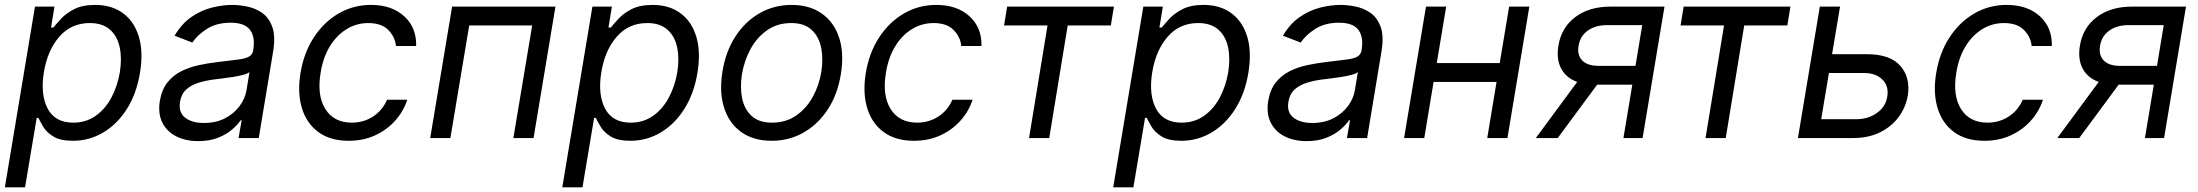

<svg xmlns="http://www.w3.org/2000/svg" viewBox="-23 -573 9125 797"><path d="M-2.8 204.5 122.2 -545.5H203.1L188.9 -458.8H198.9Q210.2 -473 230.5 -495.2Q250.7 -517.4 284.8 -535Q318.9 -552.6 372.2 -552.6Q441.1 -552.6 487.7 -518.1Q534.4 -483.7 553.4 -420.5Q572.4 -357.2 558.2 -271.3Q544 -184.7 504.1 -121.3Q464.1 -57.9 406.1 -23.3Q348 11.4 279.8 11.4Q227.3 11.4 198.7 -6.2Q170.1 -23.8 156.8 -46.3Q143.5 -68.9 136.4 -83.8H129.3L81 204.5ZM159.1 -272.7Q144.2 -180 174.9 -122Q205.6 -63.9 281.2 -63.9Q333.8 -63.9 373.6 -91.8Q413.4 -119.7 438.9 -167.1Q464.5 -214.5 474.4 -272.7Q483.7 -330.3 473.9 -376.6Q464.1 -422.9 433.4 -450.1Q402.7 -477.3 349.4 -477.3Q272.7 -477.3 223.4 -420.8Q174 -364.3 159.1 -272.7Z M799.7 12.8Q747.9 12.8 708.8 -6.9Q669.7 -26.6 650.9 -64.1Q632.1 -101.6 640.6 -154.8Q648.8 -201.7 672.2 -231Q695.7 -260.3 729.2 -277.2Q762.8 -294 801.7 -302.4Q840.6 -310.7 879.3 -315.3Q929.7 -321.7 961.3 -325.3Q992.9 -328.8 1008.9 -337Q1024.9 -345.2 1028.4 -365.1V-367.9Q1036.9 -420.1 1014.6 -449.4Q992.2 -478.7 934.7 -478.7Q875 -478.7 834.9 -452.4Q794.7 -426.1 775.6 -396.3L701.7 -424.7Q730.8 -474.4 771.3 -502.3Q811.8 -530.2 856.2 -541.4Q900.6 -552.6 941.8 -552.6Q968 -552.6 1001.1 -546.3Q1034.1 -540.1 1063 -521Q1092 -501.8 1106.7 -463.1Q1121.4 -424.4 1110.8 -359.4L1051.1 0H967.3L980.1 -73.9H975.9Q964.5 -56.1 941.2 -35.9Q918 -15.6 882.6 -1.4Q847.3 12.8 799.7 12.8ZM823.9 -62.5Q873.6 -62.5 911 -82Q948.5 -101.6 971.4 -132.5Q994.3 -163.4 1000 -197.4L1012.8 -274.1Q1006.4 -267.8 987.6 -262.6Q968.8 -257.5 945.1 -253.7Q921.5 -250 899.3 -247.3Q877.1 -244.7 863.6 -242.9Q830.3 -238.6 800.2 -229.2Q770.2 -219.8 749.8 -201.2Q729.4 -182.5 724.4 -150.6Q717 -106.9 745.4 -84.7Q773.8 -62.5 823.9 -62.5Z M1424.7 11.4Q1347.7 11.4 1298.5 -24.9Q1249.3 -61.1 1230.1 -124.6Q1210.9 -188.2 1224.4 -269.9Q1237.9 -353 1279.1 -416.7Q1320.3 -480.5 1381.7 -516.5Q1443.2 -552.6 1517 -552.6Q1603 -552.6 1654.7 -505.7Q1706.3 -458.8 1704.5 -382.1H1620.7Q1617.2 -419.4 1589 -448.3Q1560.7 -477.3 1505.7 -477.3Q1456.7 -477.3 1415.5 -451.9Q1374.3 -426.5 1346.2 -380.5Q1318.2 -334.5 1308.2 -272.7Q1291.9 -177.9 1327.2 -120.9Q1362.6 -63.9 1437.5 -63.9Q1486.2 -63.9 1525.2 -89.1Q1564.3 -114.3 1583.8 -159.1H1667.6Q1652 -110.8 1617.5 -72.3Q1583.1 -33.7 1534.1 -11.2Q1485.1 11.4 1424.7 11.4Z M1762.8 0 1853.7 -545.5H2282.7L2191.8 0H2108L2186.1 -467.3H1924.7L1846.6 0Z M2311.1 204.5 2436.1 -545.5H2517L2502.8 -458.8H2512.8Q2524.1 -473 2544.4 -495.2Q2564.6 -517.4 2598.7 -535Q2632.8 -552.6 2686.1 -552.6Q2755 -552.6 2801.7 -518.1Q2848.4 -483.7 2867.4 -420.5Q2886.4 -357.2 2872.2 -271.3Q2858 -184.7 2818 -121.3Q2778.1 -57.9 2720 -23.3Q2661.9 11.4 2593.8 11.4Q2541.2 11.4 2512.6 -6.2Q2484 -23.8 2470.7 -46.3Q2457.4 -68.9 2450.3 -83.8H2443.2L2394.9 204.5ZM2473 -272.7Q2458.1 -180 2488.8 -122Q2519.5 -63.9 2595.2 -63.9Q2647.7 -63.9 2687.5 -91.8Q2727.3 -119.7 2752.8 -167.1Q2778.4 -214.5 2788.4 -272.7Q2797.6 -330.3 2787.8 -376.6Q2778.1 -422.9 2747.3 -450.1Q2716.6 -477.3 2663.4 -477.3Q2586.6 -477.3 2537.3 -420.8Q2487.9 -364.3 2473 -272.7Z M3180.4 11.4Q3105.1 11.4 3054.5 -24.5Q3003.9 -60.4 2983 -125Q2962 -189.6 2975.9 -275.6Q2989.3 -359.4 3029.8 -421.7Q3070.3 -484 3130.3 -518.3Q3190.3 -552.6 3262.8 -552.6Q3338.1 -552.6 3388.8 -516.5Q3439.6 -480.5 3460.6 -415.7Q3481.5 -350.9 3467.3 -264.2Q3453.8 -181.1 3413.4 -119.1Q3372.9 -57.2 3312.9 -22.9Q3252.8 11.4 3180.4 11.4ZM3181.8 -63.9Q3239.3 -63.9 3282 -93.4Q3324.6 -122.9 3351 -171.2Q3377.5 -219.5 3386.4 -275.6Q3394.9 -328.8 3385.7 -374.8Q3376.4 -420.8 3346.2 -449Q3316.1 -477.3 3261.4 -477.3Q3203.8 -477.3 3161.2 -447.4Q3118.6 -417.6 3092.3 -369Q3066.1 -320.3 3056.8 -264.2Q3048.3 -210.9 3057.5 -165.3Q3066.8 -119.7 3096.9 -91.8Q3127.1 -63.9 3181.8 -63.9Z M3771.3 11.4Q3694.2 11.4 3645.1 -24.9Q3595.9 -61.1 3576.7 -124.6Q3557.5 -188.2 3571 -269.9Q3584.5 -353 3625.7 -416.7Q3666.9 -480.5 3728.3 -516.5Q3789.8 -552.6 3863.6 -552.6Q3949.6 -552.6 4001.2 -505.7Q4052.9 -458.8 4051.1 -382.1H3967.3Q3963.8 -419.4 3935.5 -448.3Q3907.3 -477.3 3852.3 -477.3Q3803.3 -477.3 3762.1 -451.9Q3720.9 -426.5 3692.8 -380.5Q3664.8 -334.5 3654.8 -272.7Q3638.5 -177.9 3673.8 -120.9Q3709.2 -63.9 3784.1 -63.9Q3832.7 -63.9 3871.8 -89.1Q3910.9 -114.3 3930.4 -159.1H4014.2Q3998.6 -110.8 3964.1 -72.3Q3929.7 -33.7 3880.7 -11.2Q3831.7 11.4 3771.3 11.4Z M4144.9 -467.3 4157.7 -545.5H4600.9L4588.1 -467.3H4409.1L4332.4 0H4248.6L4325.3 -467.3Z M4598 204.5 4723 -545.5H4804L4789.8 -458.8H4799.7Q4811.1 -473 4831.3 -495.2Q4851.6 -517.4 4885.7 -535Q4919.7 -552.6 4973 -552.6Q5041.9 -552.6 5088.6 -518.1Q5135.3 -483.7 5154.3 -420.5Q5173.3 -357.2 5159.1 -271.3Q5144.9 -184.7 5104.9 -121.3Q5065 -57.9 5006.9 -23.3Q4948.9 11.4 4880.7 11.4Q4828.1 11.4 4799.5 -6.2Q4771 -23.8 4757.6 -46.3Q4744.3 -68.9 4737.2 -83.8H4730.1L4681.8 204.5ZM4759.9 -272.7Q4745 -180 4775.7 -122Q4806.5 -63.9 4882.1 -63.9Q4934.7 -63.9 4974.4 -91.8Q5014.2 -119.7 5039.8 -167.1Q5065.3 -214.5 5075.3 -272.7Q5084.5 -330.3 5074.8 -376.6Q5065 -422.9 5034.3 -450.1Q5003.6 -477.3 4950.3 -477.3Q4873.6 -477.3 4824.2 -420.8Q4774.9 -364.3 4759.9 -272.7Z M5400.6 12.8Q5348.7 12.8 5309.7 -6.9Q5270.6 -26.6 5251.8 -64.1Q5233 -101.6 5241.5 -154.8Q5249.6 -201.7 5273.1 -231Q5296.5 -260.3 5330.1 -277.2Q5363.6 -294 5402.5 -302.4Q5441.4 -310.7 5480.1 -315.3Q5530.5 -321.7 5562.1 -325.3Q5593.8 -328.8 5609.7 -337Q5625.7 -345.2 5629.3 -365.1V-367.9Q5637.8 -420.1 5615.4 -449.4Q5593 -478.7 5535.5 -478.7Q5475.9 -478.7 5435.7 -452.4Q5395.6 -426.1 5376.4 -396.3L5302.6 -424.7Q5331.7 -474.4 5372.2 -502.3Q5412.6 -530.2 5457 -541.4Q5501.4 -552.6 5542.6 -552.6Q5568.9 -552.6 5601.9 -546.3Q5634.9 -540.1 5663.9 -521Q5692.8 -501.8 5707.6 -463.1Q5722.3 -424.4 5711.6 -359.4L5652 0H5568.2L5581 -73.9H5576.7Q5565.3 -56.1 5542.1 -35.9Q5518.8 -15.6 5483.5 -1.4Q5448.2 12.8 5400.6 12.8ZM5424.7 -62.5Q5474.4 -62.5 5511.9 -82Q5549.4 -101.6 5572.3 -132.5Q5595.2 -163.4 5600.9 -197.4L5613.6 -274.1Q5607.2 -267.8 5588.4 -262.6Q5569.6 -257.5 5546 -253.7Q5522.4 -250 5500.2 -247.3Q5478 -244.7 5464.5 -242.9Q5431.1 -238.6 5401.1 -229.2Q5371.1 -219.8 5350.7 -201.2Q5330.3 -182.5 5325.3 -150.6Q5317.8 -106.9 5346.2 -84.7Q5374.6 -62.5 5424.7 -62.5Z M5980.1 -545.5 5941.1 -311.1H6202.4L6241.5 -545.5H6325.3L6234.4 0H6150.6L6189.3 -233H5927.9L5889.2 0H5805.4L5896.3 -545.5Z M6715.9 0 6752.8 -221.6H6606.9L6443.2 0H6352.3L6524.1 -233Q6478 -249.6 6457.4 -288.4Q6436.8 -327.1 6446 -383.5Q6458.5 -458.8 6516 -502.1Q6573.5 -545.5 6661.9 -545.5H6886.4L6795.5 0ZM6766 -299.7 6794 -468.8H6649.1Q6599.8 -468.8 6568 -446Q6536.2 -423.3 6529.8 -383.5Q6523.1 -344.5 6544.9 -322.1Q6566.8 -299.7 6610.8 -299.7Z M6953.1 -467.3 6965.9 -545.5H7409.1L7396.3 -467.3H7217.3L7140.6 0H7056.8L7133.5 -467.3Z M7582 -348H7727.3Q7823.2 -348 7865.6 -299.4Q7908 -250.7 7896.3 -176.1Q7887.8 -127.1 7858.3 -87.2Q7828.8 -47.2 7780.9 -23.6Q7733 0 7669 0H7440.3L7531.2 -545.5H7615.1ZM7568.9 -269.9 7536.9 -78.1H7681.8Q7731.9 -78.1 7768.3 -104.2Q7804.7 -130.3 7811.1 -171.9Q7818.5 -215.6 7791 -242.7Q7763.5 -269.9 7714.5 -269.9Z M8214.5 11.4Q8137.4 11.4 8088.2 -24.9Q8039.1 -61.1 8019.9 -124.6Q8000.7 -188.2 8014.2 -269.9Q8027.7 -353 8068.9 -416.7Q8110.1 -480.5 8171.5 -516.5Q8233 -552.6 8306.8 -552.6Q8392.8 -552.6 8444.4 -505.7Q8496.1 -458.8 8494.3 -382.1H8410.5Q8407 -419.4 8378.7 -448.3Q8350.5 -477.3 8295.5 -477.3Q8246.4 -477.3 8205.3 -451.9Q8164.1 -426.5 8136 -380.5Q8108 -334.5 8098 -272.7Q8081.7 -177.9 8117 -120.9Q8152.3 -63.9 8227.3 -63.9Q8275.9 -63.9 8315 -89.1Q8354 -114.3 8373.6 -159.1H8457.4Q8441.8 -110.8 8407.3 -72.3Q8372.9 -33.7 8323.9 -11.2Q8274.9 11.4 8214.5 11.4Z M8880.7 0 8917.6 -221.6H8771.7L8608 0H8517L8688.9 -233Q8642.8 -249.6 8622.2 -288.4Q8601.6 -327.1 8610.8 -383.5Q8623.2 -458.8 8680.8 -502.1Q8738.3 -545.5 8826.7 -545.5H9051.1L8960.2 0ZM8930.8 -299.7 8958.8 -468.8H8813.9Q8764.6 -468.8 8732.8 -446Q8701 -423.3 8694.6 -383.5Q8687.9 -344.5 8709.7 -322.1Q8731.5 -299.7 8775.6 -299.7Z"/></svg>

Font: Inter UI
Style: Italic
Weight: 400
Italic angle: -9.39999°
Designer: Rasmus Andersson
Foundry: rsms
Version: 3.2;8d6f07862